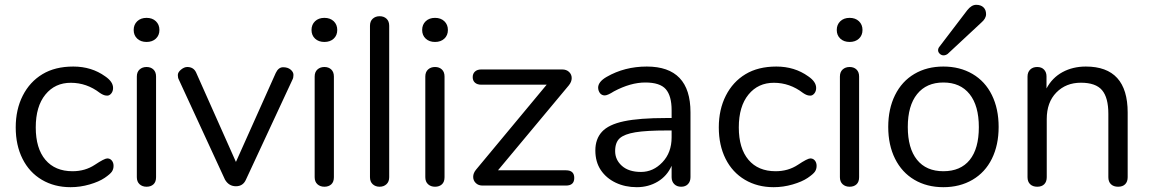

<svg xmlns="http://www.w3.org/2000/svg" viewBox="-20 -778 4821 805"><path d="M420.9 -458Q454.1 -435.5 454.1 -409.2Q454.1 -395.5 446.5 -386.2Q439 -377 429.4 -377Q419.9 -377 411.9 -380.9Q403.8 -384.8 398.4 -388.7Q343.8 -430.7 277.3 -430.9Q210.9 -431.2 170.4 -381.6Q129.9 -332 129.9 -243.9Q129.9 -155.8 170.4 -107.9Q210.9 -60.1 284.2 -60.1Q336.9 -60.1 377.4 -86.9Q418 -113.8 429.7 -113.8Q441.4 -113.8 448.7 -105Q456.1 -96.2 456.1 -82.5Q456.1 -68.8 449 -58.3Q441.9 -47.9 418.5 -32Q395 -16.1 355.5 -4.6Q315.9 6.8 275.9 6.8Q208 6.8 155.5 -24.2Q103 -55.2 74.5 -112.1Q45.9 -168.9 45.9 -243.9Q45.9 -318.8 75.4 -377Q105 -435.1 158 -467Q210.9 -499 287.4 -499Q363.8 -499 420.9 -458Z M553.7 -35.2V-457Q553.7 -476.1 565.2 -486.6Q576.7 -497.1 594.5 -497.1Q612.3 -497.1 623.3 -486.6Q634.3 -476.1 634.3 -457V-35.2Q634.3 -15.1 623.3 -5.1Q612.3 4.9 594.5 4.9Q576.7 4.9 565.2 -5.6Q553.7 -16.1 553.7 -35.2ZM555.4 -616Q540.5 -629.9 540.5 -652.3Q540.5 -674.8 555.4 -689Q570.3 -703.1 594.5 -703.1Q618.7 -703.1 633.5 -689Q648.4 -674.8 648.4 -652.3Q648.4 -629.9 633.5 -616Q618.7 -602.1 594.5 -602.1Q570.3 -602.1 555.4 -616Z M1206.5 -444.8 1011.2 -24.9Q999 2.9 969.2 2.9Q939.5 2.9 923.3 -24.9L729.5 -444.8Q725.6 -451.7 725.6 -463.4Q725.6 -475.1 739 -486.1Q752.4 -497.1 765.1 -497.1Q791.5 -497.1 802.2 -474.1L969.2 -99.1L1136.2 -472.2Q1147.5 -496.1 1167 -496.1Q1186.5 -496.1 1198.5 -486.1Q1210.4 -476.1 1210.4 -464.1Q1210.4 -452.1 1206.5 -444.8Z M1299.3 -35.2V-457Q1299.3 -476.1 1310.8 -486.6Q1322.3 -497.1 1340.1 -497.1Q1357.9 -497.1 1368.9 -486.6Q1379.9 -476.1 1379.9 -457V-35.2Q1379.9 -15.1 1368.9 -5.1Q1357.9 4.9 1340.1 4.9Q1322.3 4.9 1310.8 -5.6Q1299.3 -16.1 1299.3 -35.2ZM1301 -616Q1286.1 -629.9 1286.1 -652.3Q1286.1 -674.8 1301 -689Q1315.9 -703.1 1340.1 -703.1Q1364.3 -703.1 1379.2 -689Q1394 -674.8 1394 -652.3Q1394 -629.9 1379.2 -616Q1364.3 -602.1 1340.1 -602.1Q1315.9 -602.1 1301 -616Z M1531.2 -35.2V-669.9Q1531.2 -689 1542.7 -699.5Q1554.2 -710 1571.8 -710Q1589.4 -710 1600.6 -699.5Q1611.8 -689 1611.8 -669.9V-35.2Q1611.8 -16.1 1600.3 -5.6Q1588.9 4.9 1571.5 4.9Q1554.2 4.9 1542.7 -5.6Q1531.2 -16.1 1531.2 -35.2Z M1763.2 -35.2V-457Q1763.2 -476.1 1774.7 -486.6Q1786.1 -497.1 1804 -497.1Q1821.8 -497.1 1832.8 -486.6Q1843.8 -476.1 1843.8 -457V-35.2Q1843.8 -15.1 1832.8 -5.1Q1821.8 4.9 1804 4.9Q1786.1 4.9 1774.7 -5.6Q1763.2 -16.1 1763.2 -35.2ZM1764.9 -616Q1750 -629.9 1750 -652.3Q1750 -674.8 1764.9 -689Q1779.8 -703.1 1804 -703.1Q1828.1 -703.1 1843 -689Q1857.9 -674.8 1857.9 -652.3Q1857.9 -629.9 1843 -616Q1828.1 -602.1 1804 -602.1Q1779.8 -602.1 1764.9 -616Z M2353 -64Q2387.7 -64 2387.7 -32Q2387.7 0 2353 0H2002.9Q1985.8 0 1974.9 -10.5Q1963.9 -21 1963.9 -36.6Q1963.9 -52.2 1976.1 -66.9L2272 -422.9H1998Q1981 -422.9 1971.4 -431.4Q1961.9 -439.9 1961.9 -454.6Q1961.9 -469.2 1971.4 -478Q1981 -486.8 1998 -486.8H2336.9Q2355 -486.8 2366 -476.3Q2377 -465.8 2377 -450.4Q2377 -435.1 2364.7 -419.9L2067.9 -64Z M2795.9 -202.1V-231H2777.8Q2689.9 -231 2644 -223.4Q2598.1 -215.8 2578.6 -198.5Q2559.1 -181.2 2559.1 -144.5Q2559.1 -107.9 2587.6 -82.5Q2616.2 -57.1 2667.5 -57.1Q2718.8 -57.1 2757.3 -97.7Q2795.9 -138.2 2795.9 -202.1ZM2875 -307.1V-35.2Q2875 -17.1 2864.5 -6.1Q2854 4.9 2835.9 4.9Q2817.9 4.9 2806.9 -6.1Q2795.9 -17.1 2795.9 -35.2V-83Q2776.9 -40 2737.8 -16.6Q2698.7 6.8 2649.9 6.8Q2601.1 6.8 2561.5 -12Q2522 -30.8 2499 -64.9Q2476.1 -99.1 2476.1 -147.2Q2476.1 -195.3 2503.9 -225.6Q2531.7 -255.9 2595.9 -269.5Q2660.2 -283.2 2773.9 -283.2H2795.9V-315.9Q2795.9 -376 2771.5 -404.1Q2747.1 -432.1 2685.5 -432.1Q2624 -432.1 2554.2 -395Q2527.3 -377.9 2515.6 -377.9Q2503.9 -377.9 2496.1 -386.7Q2488.3 -396.5 2487.8 -410.2Q2487.8 -435.1 2523.4 -455.6Q2598.6 -499 2691.9 -499Q2875 -499 2875 -307.1Z M3368.7 -458Q3401.9 -435.5 3401.9 -409.2Q3401.9 -395.5 3394.3 -386.2Q3386.7 -377 3377.2 -377Q3367.7 -377 3359.6 -380.9Q3351.6 -384.8 3346.2 -388.7Q3291.5 -430.7 3225.1 -430.9Q3158.7 -431.2 3118.2 -381.6Q3077.6 -332 3077.6 -243.9Q3077.6 -155.8 3118.2 -107.9Q3158.7 -60.1 3231.9 -60.1Q3284.7 -60.1 3325.2 -86.9Q3365.7 -113.8 3377.4 -113.8Q3389.2 -113.8 3396.5 -105Q3403.8 -96.2 3403.8 -82.5Q3403.8 -68.8 3396.7 -58.3Q3389.6 -47.9 3366.2 -32Q3342.8 -16.1 3303.2 -4.6Q3263.7 6.8 3223.6 6.8Q3155.8 6.8 3103.3 -24.2Q3050.8 -55.2 3022.2 -112.1Q2993.7 -168.9 2993.7 -243.9Q2993.7 -318.8 3023.2 -377Q3052.7 -435.1 3105.7 -467Q3158.7 -499 3235.1 -499Q3311.5 -499 3368.7 -458Z M3501.5 -35.2V-457Q3501.5 -476.1 3512.9 -486.6Q3524.4 -497.1 3542.2 -497.1Q3560.1 -497.1 3571 -486.6Q3582 -476.1 3582 -457V-35.2Q3582 -15.1 3571 -5.1Q3560.1 4.9 3542.2 4.9Q3524.4 4.9 3512.9 -5.6Q3501.5 -16.1 3501.5 -35.2ZM3503.2 -616Q3488.3 -629.9 3488.3 -652.3Q3488.3 -674.8 3503.2 -689Q3518.1 -703.1 3542.2 -703.1Q3566.4 -703.1 3581.3 -689Q3596.2 -674.8 3596.2 -652.3Q3596.2 -629.9 3581.3 -616Q3566.4 -602.1 3542.2 -602.1Q3518.1 -602.1 3503.2 -616Z M4045.7 -107.4Q4084 -154.8 4084 -244.9Q4084 -335 4045.2 -383.5Q4006.3 -432.1 3935.3 -432.1Q3864.3 -432.1 3825.2 -383.5Q3786.1 -335 3786.1 -245.6Q3786.1 -156.2 3824.7 -108.2Q3863.3 -60.1 3935.3 -60.1Q4007.3 -60.1 4045.7 -107.4ZM3732.7 -112.5Q3704.1 -169.9 3704.1 -245.8Q3704.1 -321.8 3732.7 -379.4Q3761.2 -437 3813.7 -468Q3866.2 -499 3935.3 -499Q4004.4 -499 4057.4 -468Q4110.4 -437 4138.7 -379.4Q4167 -321.8 4167 -245.8Q4167 -169.9 4138.7 -112.5Q4110.4 -55.2 4057.4 -24.2Q4004.4 6.8 3935.3 6.8Q3866.2 6.8 3813.7 -24.2Q3761.2 -55.2 3732.7 -112.5ZM3919.4 -583 4035.2 -734.9Q4053.2 -757.8 4072.8 -757.8Q4092.3 -757.8 4103.3 -747.3Q4114.3 -736.8 4114.3 -718.5Q4114.3 -700.2 4094.2 -683.1L3953.1 -551.8Q3944.8 -545.9 3936 -545.9Q3927.2 -545.9 3920.2 -552.5Q3913.1 -559.1 3913.1 -567.4Q3913.1 -575.7 3919.4 -583Z M4708 -306.2V-35.2Q4708 -16.1 4697.5 -5.6Q4687 4.9 4668 4.9Q4648.9 4.9 4637.9 -5.6Q4627 -16.1 4627 -35.2V-300.8Q4627 -368.7 4600.6 -399.9Q4574.2 -431.2 4511.7 -431.2Q4449.2 -431.2 4408.9 -390.1Q4368.7 -349.1 4368.7 -278.8V-35.2Q4368.7 -16.1 4358.2 -5.6Q4347.7 4.9 4328.9 4.9Q4310.1 4.9 4299.1 -5.6Q4288.1 -16.1 4288.1 -35.2V-457Q4288.1 -475.1 4299.1 -486.1Q4310.1 -497.1 4328.6 -497.1Q4347.2 -497.1 4357.4 -486.1Q4367.7 -475.1 4367.7 -458V-407.2Q4391.6 -452.1 4434.8 -475.6Q4478 -499 4532.7 -499Q4708 -499 4708 -306.2Z"/></svg>

Font: Nunito-Regular
Style: Regular
Weight: 400
Designer: Vernon Adams
Foundry: newtypography
Version: Version 3.000